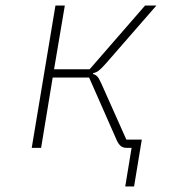

<svg xmlns="http://www.w3.org/2000/svg" viewBox="-20 -536 640 696"><path d="M457 0H440Q426 0 418 -6.5Q410 -13 403 -28L303 -255H171L129 0H95L181 -516H215L176 -285H305L506 -516H547L364 -306Q348 -288 338.5 -280.5Q329 -273 318 -271L317 -268Q325 -266 331.5 -260Q338 -254 347 -234L438 -30H494L466 140H434Z"/></svg>

Font: IBM Plex Mono ExtraLight
Style: Italic
Weight: 200
Italic angle: -9°
Monospace: yes
Designer: Mike Abbink, Paul van der Laan, Pieter van Rosmalen
Foundry: Bold Monday
Version: Version 2.3